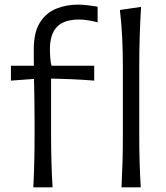

<svg xmlns="http://www.w3.org/2000/svg" viewBox="-20 -804 714 824"><path d="M123 0Q126 -58.6 127.2 -112.5Q128.4 -166.5 128.4 -231.4V-282.7Q128.4 -323.7 127.7 -368.9Q127 -414.1 126 -465.3L26.9 -458V-522H125.5Q125 -539.1 125 -556.9Q125 -574.7 125 -593.3Q125 -665.5 151.4 -707.3Q177.7 -749 220.9 -766.6Q264.2 -784.2 314.9 -784.2Q335.4 -784.2 359.9 -781Q384.3 -777.8 398.9 -775.4V-708Q382.3 -712.9 360.1 -716.6Q337.9 -720.2 320.3 -720.2Q254.4 -720.2 224.4 -688.7Q194.3 -657.2 194.3 -593.3Q194.3 -574.2 196 -552.7Q197.8 -531.2 201.2 -522H384.3V-458Q336.9 -461.9 291 -463.9Q245.1 -465.8 199.2 -466.8V-231.4Q199.2 -166.5 200.7 -112.5Q202.1 -58.6 205.6 0ZM501.5 0Q504.4 -57.6 505.9 -111.1Q507.3 -164.6 507.3 -228.5V-515.1Q507.3 -581.1 504.4 -642.1Q501.5 -703.1 494.6 -761.2L585.4 -774.4Q581.5 -710.9 579.6 -647.2Q577.6 -583.5 577.6 -515.1V-228.5Q577.6 -164.6 579.1 -111.1Q580.6 -57.6 584 0Z"/></svg>

Font: Pinar-FD Regular
Style: FD-Regular
Weight: 400
Designer: Amin Abedi
Version: Version 3.000